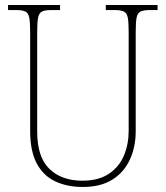

<svg xmlns="http://www.w3.org/2000/svg" viewBox="-20 -734 661 764"><path d="M309 10Q247 10 199.5 -12.5Q152 -35 126 -84Q100 -133 100 -214V-607Q100 -645 96.5 -663.5Q93 -682 81 -688Q69 -694 44 -694H12V-714H219V-694H184Q159 -694 147 -688Q135 -682 131.5 -663.5Q128 -645 128 -606V-210Q128 -109 176.5 -62Q225 -15 308 -15Q373 -15 414 -43Q455 -71 473.5 -116Q492 -161 492 -213V-606Q492 -645 488.5 -663.5Q485 -682 473 -688Q461 -694 436 -694H401V-714H607V-694H576Q551 -694 539 -688Q527 -682 523.5 -663.5Q520 -645 520 -606V-211Q520 -150 497 -99.5Q474 -49 427.5 -19.5Q381 10 309 10Z"/></svg>

Font: Noto Serif Lao SemiCondensed Thin
Style: Regular
Weight: 100
Width: 4
Designer: Monotype Design Team
Foundry: Monotype Imaging Inc.
Version: Version 2.003; ttfautohint (v1.8.4.7-5d5b)